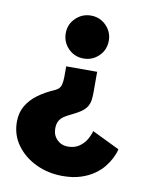

<svg xmlns="http://www.w3.org/2000/svg" viewBox="-79 -525 655 806"><g transform="rotate(10 248.5 -122.0)"><path d="M242 220Q181 220 129.2 195.5Q77.5 171 46 127.8Q14.5 84.5 14.5 29Q14.5 -10.5 32.2 -40.2Q50 -70 80.5 -92Q111 -114 150 -130.5Q169.5 -140 173.8 -155.5Q178 -171 178 -191V-236H310V-149Q310 -131.5 308 -116Q306 -100.5 297.8 -87Q289.5 -73.5 272 -61.5Q251 -48.5 234.5 -40.8Q218 -33 205.8 -25.2Q193.5 -17.5 185.8 -5Q178 7.5 178 29Q178 57.5 196.8 76Q215.5 94.5 242.5 94.5Q271.5 94.5 291 81Q310.5 67.5 321.5 48.5Q332.5 29.5 337 12L454.5 69Q454.5 70 451 81.2Q447.5 92.5 439 109.5Q430.5 126.5 415.2 145.8Q400 165 376.2 181.8Q352.5 198.5 319.5 209.2Q286.5 220 242 220ZM244 -281Q205 -281 178.5 -308Q152 -335 152 -373Q152 -411 179.2 -437.5Q206.5 -464 244 -464Q282.5 -464 309 -437Q335.5 -410 335.5 -373Q335.5 -333.5 308.2 -307.2Q281 -281 244 -281Z"/></g></svg>

Font: Lucymar Sans
Style: Bold
Weight: 700
Foundry: The League of Moveable Type (original font) / Main changes by Cristiano Sobral with portions from Mirco Monsees
Version: Version 2.001;August 30, 2020;FontCreator 13.0.0.2681 64-bit